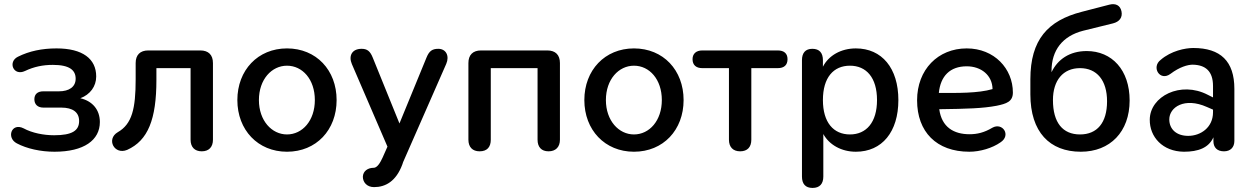

<svg xmlns="http://www.w3.org/2000/svg" viewBox="-20 -736 6151 944"><path d="M248 10C393 10 471 -47 471 -136C471 -196 435 -239 375 -253C423 -271 453 -311 453 -360C453 -447 386 -498 258 -498C187 -498 124 -485 68 -457C17 -432 46 -360 103 -387C147 -408 191 -417 240 -417C322 -417 352 -391 352 -349C352 -309 320 -287 270 -287H193C165 -287 149 -273 149 -248C149 -223 165 -207 193 -207H281C338 -207 369 -184 369 -141C369 -94 335 -71 246 -71C195 -71 138 -82 96 -105C36 -135 10 -58 63 -31C112 -5 180 10 248 10Z M972 8C1007 8 1027 -13 1027 -49V-426C1027 -466 1005 -488 965 -488H709C669 -488 647 -466 647 -426V-346C647 -201 629 -126 559 -86C501 -52 542 27 605 1C708 -45 749 -150 749 -343V-401H917V-49C917 -13 937 8 972 8Z M1391 10C1535 10 1635 -97 1635 -244C1635 -391 1535 -498 1391 -498C1248 -498 1147 -391 1147 -244C1147 -97 1248 10 1391 10ZM1391 -75C1316 -75 1253 -143 1253 -244C1253 -346 1316 -413 1391 -413C1467 -413 1528 -346 1528 -244C1528 -143 1467 -75 1391 -75Z M1764 133C1764 160 1784 184 1819 184C1875 184 1927 156 1958 73L1962 61L2174 -422C2191 -461 2173 -496 2135 -496C2105 -496 2090 -485 2077 -453L1944 -129L1813 -452C1800 -485 1785 -496 1758 -496C1710 -496 1693 -461 1710 -421L1885 -15L1861 39L1857 47C1842 79 1828 89 1817 89C1790 89 1765 104 1764 133Z M2338 8C2375 8 2393 -13 2393 -49V-401H2623V-49C2623 -13 2642 8 2677 8C2712 8 2733 -13 2733 -49V-426C2733 -466 2711 -488 2671 -488H2345C2305 -488 2283 -466 2283 -426V-49C2283 -13 2303 8 2338 8Z M3097 10C3241 10 3341 -97 3341 -244C3341 -391 3241 -498 3097 -498C2954 -498 2853 -391 2853 -244C2853 -97 2954 10 3097 10ZM3097 -75C3022 -75 2959 -143 2959 -244C2959 -346 3022 -413 3097 -413C3173 -413 3234 -346 3234 -244C3234 -143 3173 -75 3097 -75Z M3619 8C3655 8 3674 -13 3674 -49V-401H3804C3835 -401 3852 -416 3852 -445C3852 -473 3835 -488 3804 -488H3433C3403 -488 3385 -472 3385 -445C3385 -416 3403 -401 3433 -401H3564V-49C3564 -13 3584 8 3619 8Z M3975 188C4010 188 4028 168 4028 132V-77C4057 -24 4117 10 4188 10C4317 10 4397 -88 4397 -244C4397 -401 4316 -498 4188 -498C4115 -498 4054 -463 4026 -408V-440C4026 -476 4009 -496 3974 -496C3940 -496 3923 -476 3923 -440V132C3923 168 3940 188 3975 188ZM4159 -75C4078 -75 4026 -134 4026 -244C4026 -355 4078 -413 4159 -413C4239 -413 4292 -355 4292 -244C4292 -134 4239 -75 4159 -75Z M4746 10C4799 10 4859 -8 4899 -36C4953 -71 4909 -136 4859 -108C4819 -84 4784 -76 4747 -76C4669 -76 4610 -111 4598 -199C4736 -201 4811 -203 4880 -216C4928 -226 4960 -236 4960 -281C4960 -398 4869 -498 4733 -498C4592 -498 4489 -394 4489 -243C4489 -88 4584 10 4746 10ZM4596 -279C4604 -362 4651 -410 4733 -410C4804 -410 4859 -366 4860 -298C4789 -277 4688 -279 4596 -279Z M5294 10C5438 10 5534 -88 5534 -242C5534 -392 5447 -485 5323 -485C5239 -485 5180 -444 5150 -381V-387C5150 -489 5204 -559 5306 -585L5452 -621C5484 -629 5500 -650 5494 -680C5488 -710 5465 -721 5434 -713L5299 -678C5132 -635 5046 -541 5046 -346V-272C5046 -87 5141 10 5294 10ZM5290 -75C5205 -75 5157 -133 5157 -244C5157 -341 5207 -401 5290 -401C5373 -401 5423 -341 5423 -238C5423 -132 5374 -75 5290 -75Z M5801 10C5871 10 5923 -9 5946 -61V-42C5946 -11 5964 8 5998 8C6030 8 6049 -12 6049 -43V-299C6049 -435 5981 -500 5847 -500C5807 -500 5738 -486 5687 -442C5639 -406 5683 -334 5735 -373C5780 -407 5820 -418 5844 -418C5907 -417 5944 -386 5944 -313V-257L5918 -270C5785 -339 5634 -263 5633 -148C5632 -63 5696 9 5801 10ZM5729 -149C5729 -209 5804 -259 5914 -210L5944 -197V-184C5944 -109 5883 -68 5822 -68C5764 -68 5729 -101 5729 -149Z"/></svg>

Font: SN Pro Medium
Style: Regular
Weight: 500
Designer: Tobias Whetton
Foundry: Supernotes
Version: Version 1.003;Glyphs 3.3 (3324)